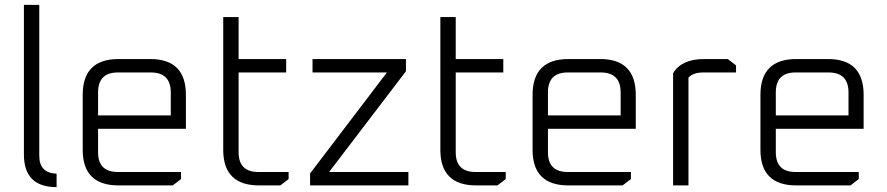

<svg xmlns="http://www.w3.org/2000/svg" viewBox="-20 -760 3635 787"><path d="M78 -127V-740H141V-121Q141 -51 212 -48V7Q78 7 78 -127Z M319 -146V-371Q319 -518 466 -518H596Q742 -518 742 -371V-232H382V-136Q382 -55 463 -55H722V-26L688 0H466Q319 0 319 -146ZM382 -287H680V-381Q680 -463 598 -463H463Q382 -463 382 -381Z M895 -146V-690H958V-518H1153V-463H958V-136Q958 -55 1039 -55H1163V-26L1129 0H1042Q895 0 895 -146Z M1251 0V-49L1566 -463H1261V-518H1644V-468L1329 -55H1654V0Z M1785 -146V-690H1848V-518H2043V-463H1848V-136Q1848 -55 1929 -55H2053V-26L2019 0H1932Q1785 0 1785 -146Z M2163 -146V-371Q2163 -518 2310 -518H2440Q2586 -518 2586 -371V-232H2226V-136Q2226 -55 2307 -55H2566V-26L2532 0H2310Q2163 0 2163 -146ZM2226 -287H2524V-381Q2524 -463 2442 -463H2307Q2226 -463 2226 -381Z M2739 0V-460Q2774 -518 2866 -518H2963L2997 -492V-463H2863Q2822 -463 2802 -442V0Z M3097 -146V-371Q3097 -518 3244 -518H3374Q3520 -518 3520 -371V-232H3160V-136Q3160 -55 3241 -55H3500V-26L3466 0H3244Q3097 0 3097 -146ZM3160 -287H3458V-381Q3458 -463 3376 -463H3241Q3160 -463 3160 -381Z"/></svg>

Font: Oxanium Light
Style: Regular
Weight: 300
Designer: Severin Meyer
Version: Version 1.000